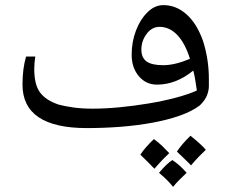

<svg xmlns="http://www.w3.org/2000/svg" viewBox="-20 -641 888 751"><path d="M320 -140Q194 -140 131 -182.5Q68 -225 68 -310Q68 -342 71.5 -369Q75 -396 82 -420H118Q116 -408 115 -395.5Q114 -383 114 -371Q114 -310 136.5 -279.5Q159 -249 209 -232Q235 -225 268 -220.5Q301 -216 342 -216Q392 -216 449 -221.5Q506 -227 562.5 -236.5Q619 -246 668 -259Q717 -272 750 -287Q747 -307 744 -326.5Q741 -346 736 -365Q703 -338 667.5 -324Q632 -310 594 -310Q551 -310 523 -343Q495 -376 495 -427Q495 -477 511.5 -520.5Q528 -564 554 -590Q583 -621 619 -621Q669 -621 709.5 -585Q750 -549 774 -481Q785 -447 791 -409.5Q797 -372 797 -331Q797 -320 797 -304Q797 -288 790 -269Q783 -250 762 -229Q732 -206 684 -189Q636 -172 576 -161Q516 -150 450.5 -145Q385 -140 320 -140ZM618 -386Q642 -386 668.5 -392.5Q695 -399 723 -411Q704 -472 673.5 -504Q643 -536 604 -536Q574 -536 553.5 -508.5Q533 -481 533 -447Q533 -415 553.5 -400.5Q574 -386 618 -386ZM725 -110Q745 -94 760 -80.5Q775 -67 785 -55Q773 -44 758.5 -29Q744 -14 727 6Q722 0 708 -13.5Q694 -27 672 -48Q690 -76 725 -110ZM582 -97Q600 -84 614.5 -70Q629 -56 642 -42Q633 -34 618.5 -19Q604 -4 584 19Q570 5 556.5 -9Q543 -23 529 -36Q538 -50 551.5 -65.5Q565 -81 582 -97ZM654 -15Q681 2 710 35Q695 49 681.5 62.5Q668 76 657 90Q638 65 602 35Q616 18 629 5.5Q642 -7 654 -15Z"/></svg>

Font: Noto Naskh Arabic UI
Style: Regular
Weight: 400
Designer: Monotype Design Team, David Williams, Mohamad Dakak and Nizar Qandah
Foundry: Monotype Imaging Inc.
Version: Version 2.014